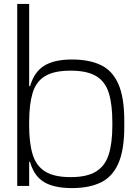

<svg xmlns="http://www.w3.org/2000/svg" viewBox="-20 -950 678 981"><path d="M348 11Q260 11 209 -17.5Q158 -46 136 -114Q114 -182 114 -300V-328Q114 -446 135.5 -515.5Q157 -585 208 -615.5Q259 -646 348 -646Q435 -646 494.5 -618Q554 -590 584.5 -521.5Q615 -453 615 -332V-302Q615 -183 584.5 -114.5Q554 -46 494.5 -17.5Q435 11 348 11ZM126 -123V-144H141V-123ZM68 0V-930H129V0ZM341 -45Q424 -45 470.5 -73.5Q517 -102 535.5 -160.5Q554 -219 554 -308V-326Q554 -416 536 -474.5Q518 -533 471.5 -561Q425 -589 341 -589Q256 -589 210 -561Q164 -533 146.5 -474.5Q129 -416 129 -326V-308Q129 -219 147 -160.5Q165 -102 211 -73.5Q257 -45 341 -45ZM126 -490V-510H141V-490Z"/></svg>

Font: Matangi
Style: Regular
Weight: 400
Designer: Prashant Pant
Foundry: The Graphic Ant
Version: Version 3.002